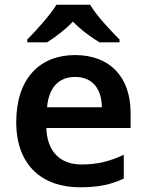

<svg xmlns="http://www.w3.org/2000/svg" viewBox="-20 -786 621 816"><path d="M363 -766H220C193 -721 133 -656 96 -618V-606H180C215 -628 255 -658 290 -694C325 -658 368 -627 403 -606H488V-618C451 -655 389 -721 363 -766ZM299 -552C149 -552 49 -452 49 -267C49 -82 161 10 320 10C400 10 452 -2 506 -27V-128C447 -101 396 -87 326 -87C234 -87 180 -144 177 -242H535V-306C535 -461 445 -552 299 -552ZM299 -459C376 -459 412 -405 413 -330H180C187 -415 231 -459 299 -459Z"/></svg>

Font: Noto Sans Gunjala Gondi Semibold
Style: Regular
Weight: 400
Designer: Ek Type
Foundry: Ek Type
Version: Version 1.004